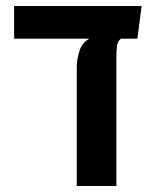

<svg xmlns="http://www.w3.org/2000/svg" viewBox="-20 -620 514 640"><path d="M236 0V-401Q236 -420 244.5 -449Q253 -478 278 -491H27V-600H452L438 -491H383Q372 -483 370 -467Q368 -451 368 -431V0Z"/></svg>

Font: Noto Sans Hebrew Condensed SemiBold
Style: Regular
Weight: 600
Width: 3
Designer: Ben Nathan
Foundry: Google LLC
Version: Version 3.001; ttfautohint (v1.8.4.7-5d5b)